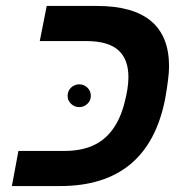

<svg xmlns="http://www.w3.org/2000/svg" viewBox="-20 -626 640 646"><path d="M137.2 -606H306.2Q548.8 -606 548.8 -402.8Q548.8 -366.2 535.2 -291Q477.1 0 182.1 0H20L42 -118.2H196.8Q251 -118.2 290.5 -135.3Q330.1 -152.3 356.9 -187.7Q383.8 -223.1 397.9 -276.1Q412.1 -329.1 412.1 -366.2Q412.1 -427.2 377.7 -457.5Q343.3 -487.8 271 -487.8H113.8ZM207.5 -303.2Q207.5 -320.3 219.2 -331.3Q231 -342.3 246.6 -342.3Q262.2 -342.3 273.9 -331.3Q285.6 -320.3 285.6 -303.2Q285.6 -287.6 273.9 -276.6Q262.2 -265.6 246.6 -265.6Q231 -265.6 219.2 -276.6Q207.5 -287.6 207.5 -303.2Z"/></svg>

Font: Liberation Mono
Style: Bold Italic
Weight: 700
Italic angle: -12°
Monospace: yes
Designer: Steve Matteson
Foundry: Ascender Corporation
Version: Version 2.1.5